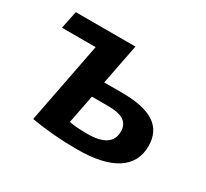

<svg xmlns="http://www.w3.org/2000/svg" viewBox="-114 -696 936 874"><g transform="rotate(30 353.5 -259.0)"><path d="M648.4 -165.5Q648.4 -79.6 578.4 -34.9Q508.3 9.8 374 9.8Q247.1 9.8 131.8 -10.3L214.4 -435.5H37.6L56.6 -528.3H370.1L328.6 -315.9H421.9Q537.6 -315.9 593 -278.8Q648.4 -241.7 648.4 -165.5ZM283.2 -82.5Q314.5 -74.7 379.4 -74.7Q506.3 -74.7 506.3 -160.6Q506.3 -195.8 481 -213.9Q455.6 -231.9 398.4 -231.9H312.5Z"/></g></svg>

Font: Liberation Sans
Style: Bold Italic
Weight: 700
Italic angle: -12°
Designer: Steve Matteson
Foundry: Ascender Corporation
Version: Version 2.1.5